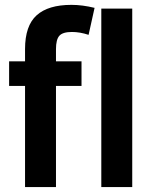

<svg xmlns="http://www.w3.org/2000/svg" viewBox="-20 -762 630 782"><path d="M340.8 -620.1Q305.7 -631.8 272.9 -631.8Q235.8 -631.8 221.9 -616.5Q208 -601.1 208 -562V-512.2H312V-412.1H208V0H82V-412.1H17.1V-512.2H82V-562Q82 -657.2 129.2 -699.7Q176.3 -742.2 271 -742.2Q315.4 -742.2 365.2 -730ZM392.6 0V-727.1H518.6V0Z"/></svg>

Font: Clear Sans
Style: Bold
Weight: 700
Foundry: Intel Corporation
Version: Version 1.00